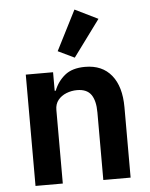

<svg xmlns="http://www.w3.org/2000/svg" viewBox="-56 -851 699 897"><g transform="rotate(-5 294.0 -402.5)"><path d="M202 0H74V-522H202V-435H207Q223 -477 257.5 -505.5Q292 -534 353 -534Q433 -534 476.5 -480.5Q520 -427 520 -330V0H392V-317Q392 -372 372 -400.5Q352 -429 306 -429Q280 -429 256 -419.5Q232 -410 217 -391.5Q202 -373 202 -345ZM435 -752 309 -581 232 -618 327 -805Z"/></g></svg>

Font: IBM Plex Sans SemiBold
Style: Regular
Weight: 600
Designer: Mike Abbink, Paul van der Laan, Pieter van Rosmalen
Foundry: Bold Monday
Version: Version 3.201